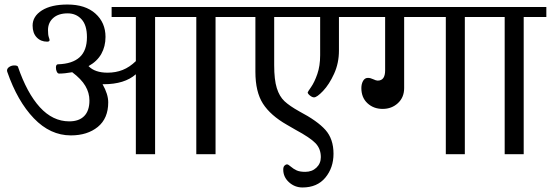

<svg xmlns="http://www.w3.org/2000/svg" viewBox="-20 -681 2433 848"><path d="M580 -353Q530 -309 438 -309H433Q458 -265 458 -229Q458 -158 412 -120.5Q366 -83 293 -83Q202 -83 129.5 -158.5Q57 -234 12 -364Q11 -366 11 -369Q11 -379 21 -385.5Q31 -392 43 -392Q56 -392 59 -387Q99 -270 156 -207.5Q213 -145 286 -145Q329 -145 352 -168.5Q375 -192 375 -237Q375 -271 357 -301.5Q339 -332 299 -362Q265 -356 241 -356Q235 -356 231 -364Q227 -372 227 -382Q227 -397 236 -397Q300 -399 332 -428.5Q364 -458 364 -517Q364 -570 340 -596Q316 -622 279 -622Q238 -622 215 -601.5Q192 -581 192 -548Q192 -527 195.5 -517Q199 -507 199 -504Q199 -497 188 -497Q160 -497 142 -516Q124 -535 124 -568Q124 -609 165 -635Q206 -661 278 -661Q357 -661 401.5 -621Q446 -581 446 -518Q446 -476 427.5 -443Q409 -410 371 -389Q399 -360 455 -360Q491 -360 521.5 -372Q552 -384 580 -411V-606H473V-650H1032V-606H932V0H847V-606H665V0H580Z M1231 68Q1231 56 1236.5 50.5Q1242 45 1248 45Q1253 45 1264.5 55Q1276 65 1290 71.5Q1304 78 1328 78Q1358 78 1377.5 59.5Q1397 41 1397 13Q1397 -24 1373.5 -48.5Q1350 -73 1285 -108L1247 -130Q1175 -171 1141.5 -223Q1108 -275 1108 -364V-606H1007V-650H1578V-606H1477V-458Q1477 -402 1455.5 -355Q1434 -308 1407 -279.5Q1380 -251 1367 -251Q1359 -251 1349 -259Q1339 -267 1339 -273Q1339 -275 1354 -296.5Q1369 -318 1381.5 -354Q1394 -390 1394 -437V-606H1191V-393Q1191 -329 1202.5 -292Q1214 -255 1236.5 -234Q1259 -213 1302 -189Q1382 -147 1417.5 -107Q1453 -67 1453 -2Q1453 60 1417 103.5Q1381 147 1316 147Q1282 147 1256.5 124Q1231 101 1231 68Z M2133 -650V-606H2033V0H1949V-606H1765V-292Q1765 -251 1737.5 -225.5Q1710 -200 1670 -200Q1630 -200 1603 -225Q1576 -250 1576 -292Q1576 -310 1583.5 -323.5Q1591 -337 1605 -337Q1616 -337 1628.5 -331Q1641 -325 1648 -325Q1665 -325 1673 -336.5Q1681 -348 1681 -370V-606H1552V-650Z M2209 0V-606H2108V-650H2393V-606H2293V0Z"/></svg>

Font: Kurale
Style: Regular
Weight: 400
Designer: Eduardo Rodriguez Tunni
Foundry: Eduardo Rodriguez Tunni
Version: Version 2.000